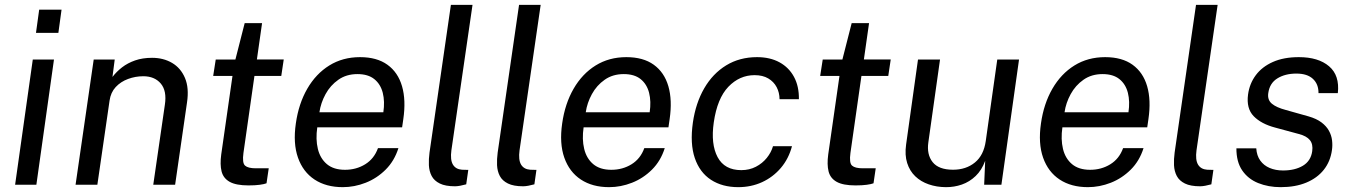

<svg xmlns="http://www.w3.org/2000/svg" viewBox="-20 -763 5583 793"><path d="M42.4 0 115.4 -517H202.9L130.2 0ZM128.6 -627.2 141.8 -723H234.2L221.1 -627.2Z M292.1 0 367 -517H453.8L444.5 -445.2Q461 -466.9 484.2 -484.9Q507.4 -502.8 538.1 -513.5Q568.9 -524.2 608.1 -524.2Q655 -524.2 690.8 -503.1Q726.6 -482 744 -440.9Q761.4 -399.8 752.4 -339.8L703.3 0H613L661 -330.9Q669.6 -387.7 644.1 -417.9Q618.5 -448.1 571.9 -448.1Q539.2 -448.1 509 -436.9Q478.7 -425.8 457.9 -403.5Q437.2 -381.1 432.5 -347.3L382.1 0Z M1006.6 2.8Q955.2 2.8 928.8 -11.9Q902.4 -26.6 895.2 -55Q888.1 -83.4 893.7 -124.9L940.2 -449.3H860.5L871 -517H952.2L990.6 -667.5H1062.4L1041 -517.3H1151.9L1141.7 -449.3H1030.9L985.5 -131.3Q979.8 -90 992.1 -79Q1004.5 -67.9 1036.2 -67.9H1089.9L1080.8 -6Q1071.3 -2.3 1052.7 0.2Q1034.1 2.8 1006.6 2.8Z M1395.8 10Q1326.9 10 1279.2 -21.4Q1231.5 -52.9 1210.7 -111.9Q1189.9 -170.9 1201.9 -253.3Q1213.5 -334.9 1249.1 -396.5Q1284.7 -458.2 1340.1 -492.6Q1395.5 -527 1467 -527Q1536.7 -527 1580.2 -495.6Q1623.8 -464.2 1640.5 -406.8Q1657.2 -349.3 1645.7 -270.8L1640.8 -237H1290.4Q1283.2 -187.9 1292.8 -148.2Q1302.3 -108.6 1330.1 -85.1Q1358 -61.7 1404.9 -61.7Q1451.4 -61.7 1488.3 -84.5Q1525.3 -107.3 1541.1 -151.1H1625.5Q1609 -98.5 1572.9 -62.5Q1536.8 -26.5 1490.2 -8.2Q1443.8 10 1395.8 10ZM1299.3 -299.4H1563.3Q1569.9 -343.8 1560.9 -379.6Q1551.8 -415.4 1526 -436.2Q1500.2 -457 1456.2 -457Q1410.7 -457 1377.6 -433.7Q1344.4 -410.5 1324.6 -374.2Q1304.8 -337.9 1299.3 -299.4Z M1859.3 6.4Q1819.5 6.4 1796.4 -5.1Q1773.2 -16.5 1762.9 -36.1Q1752.6 -55.7 1751.4 -80.8Q1750.3 -105.8 1754 -133L1842.3 -743H1931.6L1844.3 -142Q1839 -102.8 1850.6 -83.3Q1862.2 -63.9 1888.2 -62L1914.1 -61.3L1905.6 -1.7Q1893.2 1.8 1880.8 4.1Q1868.5 6.4 1859.3 6.4Z M2140.8 6.4Q2101 6.4 2077.9 -5.1Q2054.7 -16.5 2044.4 -36.1Q2034.1 -55.7 2032.9 -80.8Q2031.8 -105.8 2035.5 -133L2123.8 -743H2213.1L2125.8 -142Q2120.5 -102.8 2132.1 -83.3Q2143.7 -63.9 2169.7 -62L2195.6 -61.3L2187.1 -1.7Q2174.7 1.8 2162.3 4.1Q2150 6.4 2140.8 6.4Z M2495.8 10Q2426.9 10 2379.2 -21.4Q2331.5 -52.9 2310.7 -111.9Q2289.9 -170.9 2301.9 -253.3Q2313.5 -334.9 2349.1 -396.5Q2384.7 -458.2 2440.1 -492.6Q2495.5 -527 2567 -527Q2636.7 -527 2680.2 -495.6Q2723.8 -464.2 2740.5 -406.8Q2757.2 -349.3 2745.7 -270.8L2740.8 -237H2390.4Q2383.2 -187.9 2392.8 -148.2Q2402.3 -108.6 2430.1 -85.1Q2458 -61.7 2504.9 -61.7Q2551.4 -61.7 2588.3 -84.5Q2625.3 -107.3 2641.1 -151.1H2725.5Q2709 -98.5 2672.9 -62.5Q2636.8 -26.5 2590.2 -8.2Q2543.8 10 2495.8 10ZM2399.3 -299.4H2663.3Q2669.9 -343.8 2660.9 -379.6Q2651.8 -415.4 2626 -436.2Q2600.2 -457 2556.2 -457Q2510.7 -457 2477.6 -433.7Q2444.4 -410.5 2424.6 -374.2Q2404.8 -337.9 2399.3 -299.4Z M3029.4 10Q2963.1 10 2916.5 -20.4Q2869.9 -50.8 2849.6 -110.3Q2829.4 -169.8 2841.7 -256.7Q2853.4 -337.3 2888.5 -398.1Q2923.7 -459 2979.2 -493Q3034.8 -527 3106.8 -527Q3160.4 -527 3199.4 -505.7Q3238.5 -484.4 3259.5 -445.3Q3280.5 -406.3 3279.6 -353.2H3199.7Q3199.5 -380.5 3187.7 -403.1Q3175.8 -425.7 3153 -439.1Q3130.2 -452.6 3096.6 -452.6Q3034.4 -452.6 2988.3 -404.6Q2942.3 -356.6 2928 -257.3Q2915.2 -167.9 2943.8 -114.1Q2972.5 -60.3 3041.8 -60.3Q3075.1 -60.3 3102 -74.3Q3128.8 -88.2 3147 -110.8Q3165.3 -133.4 3172.7 -159.3H3251.1Q3237.5 -107.6 3205.1 -69.4Q3172.6 -31.3 3127.4 -10.6Q3082.2 10 3029.4 10Z M3513.6 2.8Q3462.2 2.8 3435.8 -11.9Q3409.4 -26.6 3402.2 -55Q3395.1 -83.4 3400.7 -124.9L3447.2 -449.3H3367.5L3378 -517H3459.2L3497.6 -667.5H3569.4L3548 -517.3H3658.9L3648.7 -449.3H3537.9L3492.5 -131.3Q3486.8 -90 3499.1 -79Q3511.5 -67.9 3543.2 -67.9H3596.9L3587.8 -6Q3578.3 -2.3 3559.7 0.2Q3541.1 2.8 3513.6 2.8Z M3886.4 10Q3848.3 9.7 3815.8 -1.6Q3783.3 -12.8 3760.3 -34.8Q3737.2 -56.8 3726.8 -89.7Q3716.3 -122.5 3722.4 -166.1L3771.5 -517H3862.5L3814.3 -175.4Q3807 -125 3831.9 -93.5Q3856.9 -62 3916.2 -62Q3970 -62 4006.6 -91.9Q4043.1 -121.7 4051.4 -180.7L4098.9 -517H4188.8L4116 0H4044.8L4049 -98.8Q4034.8 -60.1 4009.6 -36Q3984.5 -11.9 3952.7 -0.8Q3920.9 10.3 3886.4 10Z M4473.3 10Q4404.4 10 4356.7 -21.4Q4309 -52.9 4288.2 -111.9Q4267.4 -170.9 4279.4 -253.3Q4291 -334.9 4326.6 -396.5Q4362.2 -458.2 4417.6 -492.6Q4473 -527 4544.5 -527Q4614.2 -527 4657.7 -495.6Q4701.3 -464.2 4718 -406.8Q4734.7 -349.3 4723.2 -270.8L4718.3 -237H4367.9Q4360.8 -187.9 4370.3 -148.2Q4379.8 -108.6 4407.6 -85.1Q4435.5 -61.7 4482.4 -61.7Q4528.9 -61.7 4565.8 -84.5Q4602.8 -107.3 4618.6 -151.1H4703Q4686.5 -98.5 4650.4 -62.5Q4614.2 -26.5 4567.8 -8.2Q4521.2 10 4473.3 10ZM4376.8 -299.4H4640.8Q4647.4 -343.8 4638.4 -379.6Q4629.3 -415.4 4603.5 -436.2Q4577.7 -457 4533.7 -457Q4488.2 -457 4455.1 -433.7Q4421.9 -410.5 4402.1 -374.2Q4382.3 -337.9 4376.8 -299.4Z M4936.8 6.4Q4897 6.4 4873.9 -5.1Q4850.7 -16.5 4840.4 -36.1Q4830.1 -55.7 4828.9 -80.8Q4827.8 -105.8 4831.5 -133L4919.8 -743H5009.1L4921.8 -142Q4916.5 -102.8 4928.1 -83.3Q4939.7 -63.9 4965.7 -62L4991.6 -61.3L4983.1 -1.7Q4970.7 1.8 4958.3 4.1Q4946 6.4 4936.8 6.4Z M5269.7 10Q5218.4 10 5176.6 -6.9Q5134.8 -23.7 5110.5 -59.3Q5086.3 -94.9 5086.6 -150.4H5168.6Q5170.6 -120.1 5185.2 -99.8Q5199.8 -79.4 5224.1 -69.2Q5248.4 -58.9 5279.2 -58.9Q5328.4 -58.9 5361.2 -78.5Q5394 -98.1 5399.7 -138.5Q5403.8 -167.1 5390.2 -184.2Q5376.7 -201.3 5344.3 -209.6L5246.8 -236Q5189.1 -251.2 5158 -283.1Q5127 -315 5134.7 -372.7Q5140.8 -417.8 5166.7 -452.5Q5192.5 -487.2 5237.3 -507.1Q5282.1 -527 5344.4 -527Q5425.2 -527 5469.4 -489.2Q5513.7 -451.4 5505.5 -378.3H5425.7Q5426 -415.6 5402.6 -437.3Q5379.2 -459.1 5334.3 -459.1Q5287.9 -459.1 5255.9 -439.3Q5223.8 -419.5 5218.2 -378.2Q5214.2 -350.6 5233 -334.8Q5251.7 -319 5290.9 -308.7L5384.7 -282.3Q5417.6 -272.9 5438.1 -257.3Q5458.5 -241.8 5468.9 -222.8Q5479.3 -203.8 5481.7 -183.2Q5484.1 -162.5 5481.3 -143.6Q5474.8 -96 5447.5 -61.7Q5420.2 -27.4 5375 -8.7Q5329.8 10 5269.7 10Z"/></svg>

Font: Public Sans Thin
Style: Italic
Weight: 100
Italic angle: -8°
Designer: The Public Sans project authors (U.S. Web Design System). Libre Franklin designed by Pablo Impallari and Rodrigo Fuenzal
Version: Version 2.000